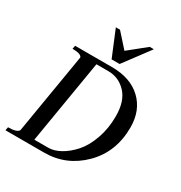

<svg xmlns="http://www.w3.org/2000/svg" viewBox="-182 -911 979 1040"><g transform="rotate(30 308.0 -391.0)"><path d="M308 -620 241 -782H267L345 -695L453 -782H479L358 -620ZM2 0 6 -21Q61 -21 72 -41L156 -544Q150 -564 96 -564L100 -585H330Q447 -585 514 -521.5Q581 -458 581 -352Q581 -198 481.5 -99Q382 0 244 0ZM250 -556 163 -34H250Q286 -34 325.5 -56Q365 -78 400.5 -118Q436 -158 459 -223Q482 -288 482 -364Q482 -459 436 -507.5Q390 -556 325 -556Z"/></g></svg>

Font: Judson
Style: Italic
Weight: 400
Italic angle: -9.5°
Version: Version 20110429